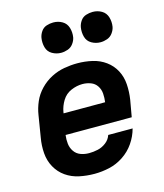

<svg xmlns="http://www.w3.org/2000/svg" viewBox="-114 -848 805 942"><g transform="rotate(-15 288.0 -377.0)"><path d="M250 8Q287 8 325 -0.5Q363 -9 397 -31.5Q431 -54 454 -87.5Q477 -121 487 -159H363Q356 -137 336.5 -122Q317 -107 294.5 -102Q272 -97 250 -97Q227 -97 207 -104.5Q187 -112 175 -129.5Q163 -147 160.5 -168.5Q158 -190 161 -213H497L512 -298Q518 -337 515.5 -375.5Q513 -414 496 -446Q479 -478 449.5 -499.5Q420 -521 383 -529.5Q346 -538 307 -538Q274 -538 240 -532Q206 -526 174 -509.5Q142 -493 116.5 -466.5Q91 -440 77 -407.5Q63 -375 58 -342L40 -232Q33 -193 36 -154Q39 -115 57 -82.5Q75 -50 105 -29Q135 -8 172.5 0Q210 8 250 8ZM179 -318 180 -325Q185 -354 201.5 -381Q218 -408 247 -420.5Q276 -433 305 -433Q327 -433 347 -425.5Q367 -418 378.5 -400.5Q390 -383 391.5 -361.5Q393 -340 390 -318ZM445 -608Q462 -608 479 -614Q496 -620 507 -635Q518 -650 521 -666Q525 -691 518 -714.5Q511 -738 490.5 -750Q470 -762 445 -762Q428 -762 411 -756.5Q394 -751 383.5 -736Q373 -721 370 -704Q366 -679 372.5 -655.5Q379 -632 400 -620Q421 -608 445 -608ZM245 -608Q262 -608 279 -614Q296 -620 307 -635Q318 -650 321 -666Q325 -691 318 -714.5Q311 -738 290.5 -750Q270 -762 245 -762Q228 -762 211 -756.5Q194 -751 183.5 -736Q173 -721 170 -704Q166 -679 172.5 -655.5Q179 -632 200 -620Q221 -608 245 -608Z"/></g></svg>

Font: Iosevka Sparkle Oblique
Style: Bold
Weight: 700
Italic angle: -9°
Designer: Belleve Invis
Foundry: Belleve Invis
Version: Version 4.5.0; ttfautohint (v1.8.3)